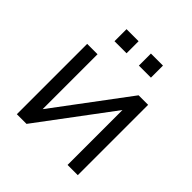

<svg xmlns="http://www.w3.org/2000/svg" viewBox="-187 -832 969 969"><g transform="rotate(45 297.5 -347.5)"><path d="M80 0ZM80 0V-502H154V-110L447 -502H515V0H442V-392L149 0ZM342 -609V-695H428V-609ZM168 -609V-695H254V-609Z"/></g></svg>

Font: Winston
Style: Regular
Weight: 400
Designer: Original fonts by Vernon Adams / Changes by Cristiano Sobral
Foundry: Original fonts by Vernon Adams / Changes by Cristiano Sobral
Version: Version 2.503;July 17, 2020;FontCreator 13.0.0.2655 64-bit